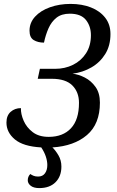

<svg xmlns="http://www.w3.org/2000/svg" viewBox="-20 -744 600 982"><path d="M181 218Q152 218 137 206Q122 194 122 178Q122 159 135 146Q142 151 151.5 155Q161 159 175 159Q198 159 210 142.5Q222 126 222 100Q222 80 214.5 57Q207 34 191 10Q99 5 56 -31Q13 -67 13 -117Q13 -153 34.5 -172Q56 -191 87 -191Q86 -161 101 -126.5Q116 -92 147.5 -68Q179 -44 229 -44Q302 -44 343 -88Q384 -132 384 -218Q384 -273 350 -307Q316 -341 245 -341H173L184 -392H262Q312 -392 353.5 -412.5Q395 -433 420 -471.5Q445 -510 445 -564Q445 -610 419.5 -642Q394 -674 337 -674Q295 -674 269 -653.5Q243 -633 228 -599Q213 -565 205 -526Q174 -526 152.5 -539Q131 -552 131 -587Q131 -628 159.5 -659Q188 -690 236 -707Q284 -724 341 -724Q399 -724 445 -706Q491 -688 518 -653.5Q545 -619 545 -570Q545 -511 518.5 -468Q492 -425 448 -399.5Q404 -374 351 -367Q381 -364 413.5 -347.5Q446 -331 468.5 -299.5Q491 -268 491 -219Q491 -110 425 -53.5Q359 3 248 10Q264 25 279 50.5Q294 76 294 108Q294 158 264 188Q234 218 181 218Z"/></svg>

Font: Noto Serif SemiCondensed
Style: Italic
Weight: 400
Width: 4
Italic angle: -12°
Designer: Monotype Design Team
Foundry: Monotype Imaging Inc.
Version: Version 2.013